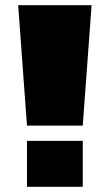

<svg xmlns="http://www.w3.org/2000/svg" viewBox="-20 -720 424 740"><path d="M333 -700 299 -236H84L50 -700ZM299 -177V0H84V-177Z"/></svg>

Font: Pathway Extreme 28pt Black
Style: Regular
Weight: 900
Designer: Eduardo Rodriguez Tunni
Foundry: Eduardo Rodriguez Tunni
Version: Version 1.001;gftools[0.9.26]